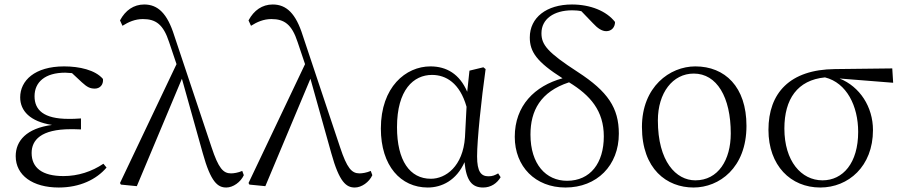

<svg xmlns="http://www.w3.org/2000/svg" viewBox="-20 -822 4023 856"><path d="M242 14C336 14 410 -22 455 -75L441 -92C389 -57 328 -37 263 -37C168 -37 121 -74 121 -140C121 -197 162 -246 296 -246C307 -246 316 -246 341 -245V-294C317 -292 302 -292 286 -292C174 -292 134 -332 134 -393C134 -456 181 -498 271 -498L301 -496L345 -455C369 -433 382 -427 403 -427C425 -427 442 -444 439 -470C405 -510 334 -526 266 -526C134 -526 70 -462 70 -388C70 -328 114 -280 212 -265C98 -250 50 -194 50 -126C50 -40 126 14 242 14Z M989 14C1019 14 1053 -10 1067 -41L1060 -60C1042 -52 1022 -49 1010 -49C975 -49 954 -72 923 -166L757 -663C726 -762 684 -802 623 -802C576 -802 539 -776 515 -731L526 -707C553 -724 582 -737 617 -737C674 -737 708 -714 734 -634L767 -536L515 -6L519 1L590 8L791 -471L884 -139C920 -9 951 14 989 14Z M1562 14C1592 14 1626 -10 1640 -41L1633 -60C1615 -52 1595 -49 1583 -49C1548 -49 1527 -72 1496 -166L1330 -663C1299 -762 1257 -802 1196 -802C1149 -802 1112 -776 1088 -731L1099 -707C1126 -724 1155 -737 1190 -737C1247 -737 1281 -714 1307 -634L1340 -536L1088 -6L1092 1L1163 8L1364 -471L1457 -139C1493 -9 1524 14 1562 14Z M1887 14C1950 14 2015 -18 2051 -99C2059 -15 2085 14 2134 14C2169 14 2196 -5 2212 -32L2201 -49C2187 -41 2176 -36 2158 -36C2125 -36 2107 -56 2107 -125C2107 -199 2126 -379 2145 -514L2135 -522L2073 -507L2063 -413C2029 -492 1971 -526 1899 -526C1789 -526 1678 -434 1678 -249C1678 -82 1767 14 1887 14ZM2060 -346 2053 -210C2044 -80 1967 -25 1901 -25C1807 -25 1750 -106 1750 -255C1750 -422 1824 -488 1906 -488C1968 -488 2030 -452 2060 -346Z M2501 14C2641 14 2739 -84 2739 -226C2739 -341 2690 -414 2556 -501C2420 -589 2394 -623 2394 -674C2394 -737 2449 -776 2531 -776C2545 -776 2559 -775 2572 -772L2623 -719C2645 -695 2664 -683 2683 -683C2706 -683 2722 -700 2722 -724C2684 -773 2612 -802 2530 -802C2417 -802 2342 -744 2342 -655C2342 -591 2373 -546 2488 -473C2364 -439 2275 -351 2275 -212C2275 -79 2367 14 2501 14ZM2517 -455C2612 -397 2672 -328 2672 -214C2672 -95 2612 -16 2508 -16C2414 -16 2345 -90 2345 -222C2345 -328 2389 -413 2517 -455Z M3072 14C3186 14 3308 -73 3308 -261C3308 -435 3212 -526 3080 -526C2966 -526 2842 -435 2842 -256C2842 -68 2953 14 3072 14ZM3080 -18C2994 -18 2913 -102 2913 -285C2913 -408 2979 -494 3073 -494C3176 -494 3238 -389 3238 -227C3238 -109 3182 -18 3080 -18Z M3637 14C3762 14 3872 -80 3872 -242C3872 -346 3813 -436 3723 -472L3962 -453L3958 -517L3702 -514C3501 -512 3406 -407 3406 -243C3406 -84 3505 14 3637 14ZM3658 -477C3755 -453 3806 -349 3806 -234C3806 -95 3738 -18 3647 -18C3552 -18 3477 -104 3477 -249C3477 -380 3535 -465 3658 -477Z"/></svg>

Font: Noto Serif CJK SC Light
Style: Regular
Weight: 300
Designer: Ryoko NISHIZUKA 西塚涼子 (kana & ideographs); Frank Grießhammer (Latin, Greek & Cyrillic); Wenlong ZHANG 张文龙 (bopomofo); San
Foundry: Adobe
Version: Version 2.001;hotconv 1.1.0;makeotfexe 2.6.0